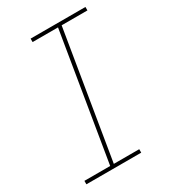

<svg xmlns="http://www.w3.org/2000/svg" viewBox="-181 -826 812 916"><g transform="rotate(-30 225.0 -367.5)"><path d="M20 0V-19H162L277 -716H137V-735H439V-716H297L182 -19H322V0Z"/></g></svg>

Font: Iosevka Etoile Thin
Style: Italic
Weight: 100
Italic angle: -9°
Designer: Belleve Invis
Foundry: Belleve Invis
Version: Version 22.1.2; ttfautohint (v1.8.4)